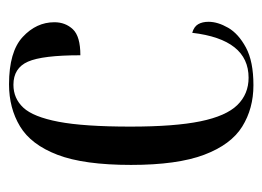

<svg xmlns="http://www.w3.org/2000/svg" viewBox="-100 -486 595 436"><g transform="rotate(-90 198.0 -267.5)"><path d="M223 10Q170 10 129 -15.5Q88 -41 65 -102Q42 -163 42 -268Q42 -375 65 -435Q88 -495 129.5 -520Q171 -545 225 -545Q299 -545 332.5 -514Q366 -483 366 -442Q366 -417 350 -400Q334 -383 291 -383Q291 -469 276.5 -502Q262 -535 224 -535Q193 -535 172 -512.5Q151 -490 140 -432.5Q129 -375 129 -269Q129 -169 141 -110.5Q153 -52 178 -26.5Q203 -1 240 -1Q327 -1 342 -129Q356 -125 361.5 -115.5Q367 -106 367 -92Q367 -71 353.5 -47.5Q340 -24 308.5 -7Q277 10 223 10Z"/></g></svg>

Font: Noto Serif Display ExtraCondensed
Style: Regular
Weight: 400
Width: 2
Designer: Monotype Design Team
Foundry: Monotype Imaging Inc.
Version: Version 2.009